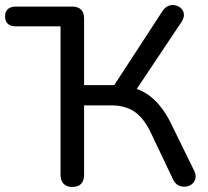

<svg xmlns="http://www.w3.org/2000/svg" viewBox="-23 -731 823 758"><path d="M262 7Q240 7 228 -5.5Q216 -18 216 -41V-627H39Q19 -627 8 -637Q-3 -647 -3 -666Q-3 -685 8 -695Q19 -705 39 -705H262Q285 -705 297 -693Q309 -681 309 -658V-395H441L417 -378L619 -688Q629 -703 642.5 -708Q656 -713 669.5 -710Q683 -707 692.5 -697.5Q702 -688 703 -674.5Q704 -661 694 -645L505 -362L470 -391Q532 -383 575.5 -346.5Q619 -310 651 -246L743 -58Q752 -40 748.5 -26Q745 -12 734 -3.5Q723 5 708.5 6Q694 7 681 0.5Q668 -6 660 -23L573 -206Q545 -265 508 -290Q471 -315 417 -315H309V-41Q309 -18 297.5 -5.5Q286 7 262 7Z"/></svg>

Font: Nunito Medium
Style: Regular
Weight: 500
Designer: Vernon Adams
Foundry: Vernon Adams
Version: Version 3.602